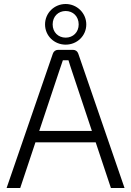

<svg xmlns="http://www.w3.org/2000/svg" viewBox="-20 -939 655 959"><path d="M308 -716C365 -716 411 -760 411 -817C411 -874 364 -919 308 -919C251 -919 205 -874 205 -817C205 -760 251 -716 308 -716ZM308 -884C345 -884 373 -857 373 -817C373 -778 345 -751 308 -751C271 -751 243 -778 243 -817C243 -857 271 -884 308 -884ZM458 -228 534 0H602L371 -671C367 -683 357 -690 345 -690H270C258 -690 248 -683 244 -671L13 0H81L157 -228ZM439 -285H176L275 -582L294 -638H322C327 -620 334 -601 340 -582Z"/></svg>

Font: SnT
Style: Regular
Weight: 300
Designer: Natanael Gama
Version: Version 1.001;PS 001.001;hotconv 1.0.70;makeotf.lib2.5.58329